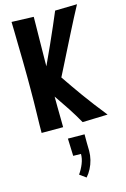

<svg xmlns="http://www.w3.org/2000/svg" viewBox="-151 -772 768 1172"><g transform="rotate(-15 233.5 -186.5)"><path d="M308 -1Q280 -51 249.5 -97.5Q219 -144 188.5 -188Q158 -232 127 -273Q155 -330 183 -389Q211 -448 236.5 -505.5Q262 -563 284 -613Q306 -663 322 -702L461 -705Q443 -672 421.5 -630.5Q400 -589 377 -543.5Q354 -498 331.5 -453.5Q309 -409 289 -369Q269 -329 253 -298Q276 -264 299 -231Q322 -198 347.5 -162.5Q373 -127 402.5 -88.5Q432 -50 467 -6ZM49 -2Q49 -25 49.5 -56Q50 -87 51 -123Q52 -159 52.5 -198Q53 -237 53 -276.5Q53 -316 53 -354Q53 -403 52 -455Q51 -507 50 -555.5Q49 -604 48.5 -643Q48 -682 47 -704L186 -699Q186 -681 185.5 -649.5Q185 -618 184.5 -579.5Q184 -541 183.5 -500Q183 -459 182.5 -421Q182 -383 182 -353Q182 -328 182.5 -291Q183 -254 183 -211.5Q183 -169 183.5 -128.5Q184 -88 184.5 -54.5Q185 -21 185 -2ZM244 332 204 303Q223 276 235.5 245Q248 214 248 184L199 183L195 73L300 74Q300 100 300 126Q300 152 301 178Q301 207 294 235Q287 263 274 288Q261 313 244 332Z"/></g></svg>

Font: Truculenta ExtraBold
Style: Regular
Weight: 800
Version: Version 1.002